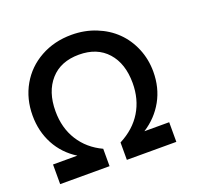

<svg xmlns="http://www.w3.org/2000/svg" viewBox="-123 -857 1067 1001"><g transform="rotate(-20 411.0 -356.0)"><path d="M47 0V-109H182Q110.5 -153.5 72.2 -225.2Q34 -297 34 -384.5Q34 -477.5 76.5 -552Q119 -626.5 195.5 -669Q272 -711.5 368 -711.5Q440 -711.5 502.5 -686.5Q565 -661.5 609.2 -618.2Q653.5 -575 678.8 -514.5Q704 -454 704 -385.5Q704 -296.5 664.5 -225.5Q625 -154.5 554 -109H691.5V0H417V-96.5Q498.5 -138.5 540.5 -207.5Q582.5 -276.5 582.5 -366.5Q582.5 -474.5 526 -537.8Q469.5 -601 369 -601Q267.5 -601 210.8 -537Q154 -473 154 -365Q154 -272 197.8 -202.8Q241.5 -133.5 321 -96.5V0Z"/></g></svg>

Font: HK Grotesk SemiBold
Style: Regular
Weight: 600
Designer: Alfredo Marco Pradil
Foundry: Hanken Design Co.
Version: Version 3.001;FEAKit 1.0